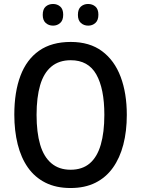

<svg xmlns="http://www.w3.org/2000/svg" viewBox="-20 -936 709 966"><path d="M618 -358Q618 -276 600.5 -208.5Q583 -141 548 -92Q513 -43 460 -16.5Q407 10 335 10Q262 10 208.5 -17Q155 -44 120.5 -93Q86 -142 69 -210Q52 -278 52 -359Q52 -473 83 -555Q114 -637 177 -681Q240 -725 336 -725Q431 -725 493.5 -678.5Q556 -632 587 -549.5Q618 -467 618 -358ZM164 -358Q164 -270 182 -208.5Q200 -147 238.5 -114.5Q277 -82 335 -82Q394 -82 431.5 -114Q469 -146 487 -208Q505 -270 505 -358Q505 -490 464.5 -561.5Q424 -633 336 -633Q277 -633 238.5 -601Q200 -569 182 -507.5Q164 -446 164 -358ZM195 -861Q195 -890 210 -903Q225 -916 247 -916Q268 -916 283 -903Q298 -890 298 -862Q298 -834 283 -820.5Q268 -807 247 -807Q225 -807 210 -820.5Q195 -834 195 -861ZM372 -861Q372 -890 387 -903Q402 -916 423 -916Q445 -916 460 -903Q475 -890 475 -862Q475 -834 460 -820.5Q445 -807 424 -807Q402 -807 387 -820.5Q372 -834 372 -861Z"/></svg>

Font: Noto Sans Display SemiCondensed Medium
Style: Regular
Weight: 500
Width: 4
Designer: Monotype Design Team
Foundry: Monotype Imaging Inc.
Version: Version 2.003